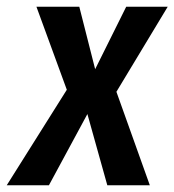

<svg xmlns="http://www.w3.org/2000/svg" viewBox="-61 -549 517 569"><path d="M436 -529 284 -277 383 0H257L198 -211L84 0H-41L137 -283L47 -529H174L221 -344L313 -529Z"/></svg>

Font: Fira Sans Extra Condensed Medium
Style: Italic
Weight: 500
Width: 3
Italic angle: -8°
Designer: Carrois Corporate & Edenspiekermann AG
Foundry: Carrois Corporate GbR & Edenspiekermann AG
Version: Version 4.203